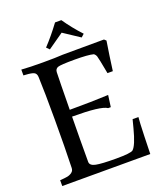

<svg xmlns="http://www.w3.org/2000/svg" viewBox="-166 -1041 972 1148"><g transform="rotate(-20 320.0 -467.0)"><path d="M221 -811Q272 -865 323 -934H363Q406 -871 461 -812L442 -795L339 -863L239 -793ZM29 0V-37Q59 -39 75.5 -42Q92 -45 105.5 -55Q119 -65 119 -83Q123 -211 123 -387.5Q123 -564 119 -661Q118 -683 103.5 -690.5Q89 -698 51 -700L37 -701V-738Q91 -734 173 -734Q255 -734 300 -737L563 -738L575 -727Q573 -719 561 -636Q549 -553 548 -542H514Q495 -644 490.5 -656.5Q486 -669 476 -676Q443 -685 355.5 -685Q268 -685 250 -678.5Q232 -672 231 -651Q229 -597 227 -413Q368 -413 473 -418L463 -344H446Q410 -370 226 -370Q224 -222 224 -83Q224 -59 260 -51.5Q296 -44 388.5 -44Q481 -44 496 -56Q521 -78 547 -178L561 -232H598Q595 -206 592 -111Q589 -16 589 0Z"/></g></svg>

Font: Prociono
Style: Regular
Weight: 400
Designer: Barry Schwartz
Foundry: The Crud Factory
Version: Version 2.301